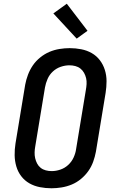

<svg xmlns="http://www.w3.org/2000/svg" viewBox="-20 -1001 640 1029"><path d="M256 8Q224 8 193.5 2Q163 -4 137.5 -18.5Q112 -33 94 -56.5Q76 -80 67.5 -109Q59 -138 58.5 -169Q58 -200 63 -232L115 -547Q120 -574 130 -600.5Q140 -627 156 -650.5Q172 -674 195.5 -693Q219 -712 245 -723Q271 -734 299 -738.5Q327 -743 353 -743Q385 -743 415.5 -737Q446 -731 471.5 -716.5Q497 -702 515 -678.5Q533 -655 542 -626Q551 -597 551 -566Q551 -535 546 -503L494 -188Q489 -161 479.5 -134.5Q470 -108 453.5 -84.5Q437 -61 414 -42Q391 -23 364.5 -12Q338 -1 310 3.5Q282 8 256 8ZM257 -84Q280 -84 303.5 -92Q327 -100 345.5 -117Q364 -134 374.5 -157Q385 -180 388 -203L440 -518Q443 -534 444 -550.5Q445 -567 441.5 -582Q438 -597 430.5 -610.5Q423 -624 411 -633.5Q399 -643 383.5 -647Q368 -651 352 -651Q329 -651 305.5 -643Q282 -635 263.5 -618Q245 -601 235 -578Q225 -555 221 -532L169 -217Q166 -201 165.5 -184.5Q165 -168 168.5 -153Q172 -138 179 -124.5Q186 -111 198 -101.5Q210 -92 225.5 -88Q241 -84 257 -84ZM391 -794 266 -929 338 -981 449 -836Z"/></svg>

Font: Iosevka Etoile Semibold
Style: Italic
Weight: 600
Italic angle: -9°
Designer: Belleve Invis
Foundry: Belleve Invis
Version: Version 22.1.2; ttfautohint (v1.8.4)